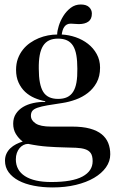

<svg xmlns="http://www.w3.org/2000/svg" viewBox="-20 -614 506 846"><path d="M150.9 -311Q150.9 -241.2 170.2 -209.7Q189.5 -178.2 235.8 -178.2Q259.3 -178.2 275.6 -185.8Q292 -193.4 302.2 -209.5Q312.5 -225.6 316.9 -250.7Q321.3 -275.9 320.8 -311Q320.8 -345.7 316.4 -370.8Q312 -396 302 -412.1Q292 -428.2 275.6 -436Q259.3 -443.8 235.8 -443.8Q212.4 -443.8 196.3 -436Q180.2 -428.2 169.9 -412.1Q159.7 -396 155 -370.8Q150.4 -345.7 150.9 -311ZM388.2 96.2Q388.2 72.8 379.9 60.8Q371.6 48.8 355.2 43.5Q338.9 38.1 314.7 37.1Q290.5 36.1 259 35.4Q227.5 34.7 188.7 32Q149.9 29.3 104 20Q93.3 20 83.5 24.9Q73.7 29.8 66.2 38.8Q58.6 47.9 54.2 60.3Q49.8 72.8 49.8 87.9Q49.8 136.2 90.1 162.1Q130.4 188 206.1 188Q298.8 188 343.5 163.8Q388.2 139.6 388.2 96.2ZM211.9 211.9Q167.5 211.9 128.9 204.3Q90.3 196.8 62.3 181.9Q34.2 167 18.1 145Q2 123 2 94.2Q2 77.1 8.3 63.5Q14.6 49.8 25.6 39.3Q36.6 28.8 50.8 21.5Q64.9 14.2 80.1 9.8Q61.5 -4.4 49.8 -23.9Q38.1 -43.5 38.1 -68.8Q38.1 -94.2 50 -112.5Q62 -130.9 81.5 -142.6Q101.1 -154.3 126.7 -159.9Q152.3 -165.5 179.2 -165V-168Q155.3 -172.4 132.1 -182.4Q108.9 -192.4 90.8 -209.2Q72.8 -226.1 61.8 -250.2Q50.8 -274.4 50.8 -306.2Q50.8 -333.5 58.8 -355.5Q66.9 -377.4 80.6 -394.8Q94.2 -412.1 112.3 -424.8Q130.4 -437.5 150.6 -445.8Q170.9 -454.1 191.7 -458Q212.4 -461.9 231.9 -461.9Q231.9 -477.5 239 -500.2Q246.1 -522.9 259.3 -543.9Q272.5 -564.9 291.7 -579.6Q311 -594.2 335.9 -594.2Q360.4 -594.2 372.6 -582.5Q384.8 -570.8 384.8 -554.2Q384.8 -529.8 369.4 -518.8Q354 -507.8 327.1 -507.8Q317.4 -507.8 309.3 -508.8Q301.3 -509.8 292 -509.8Q281.7 -509.8 274.9 -506.1Q268.1 -502.4 263.4 -495.8Q258.8 -489.3 256.1 -480.7Q253.4 -472.2 252 -461.9Q283.2 -460.4 313.5 -450Q343.8 -439.5 367.7 -420.9Q391.6 -402.3 406.2 -375.7Q420.9 -349.1 420.9 -315.9Q420.9 -277.8 406 -250.5Q391.1 -223.1 367.2 -204.6Q343.3 -186 313.7 -175.3Q284.2 -164.6 254.9 -160.2Q214.8 -154.3 188.2 -149.7Q161.6 -145 145.5 -139.4Q129.4 -133.8 122.8 -125.7Q116.2 -117.7 116.2 -104Q116.2 -84 137 -70.1Q157.7 -56.2 205.1 -56.2H297.9Q344.2 -56.2 376.2 -47.4Q408.2 -38.6 428 -22.5Q447.8 -6.3 456.8 16.1Q465.8 38.6 465.8 65.9Q465.8 96.7 447 123.3Q428.2 149.9 394.5 169.7Q360.8 189.5 314.2 200.7Q267.6 211.9 211.9 211.9Z"/></svg>

Font: XB Zar
Style: Regular
Weight: 400
Designer: Behnam
Foundry: Irmug
Version: Version 8.005 2009